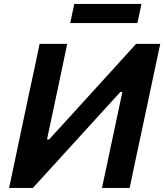

<svg xmlns="http://www.w3.org/2000/svg" viewBox="-20 -930 813 950"><path d="M25 0Q37.5 -58 48.8 -112Q60 -166 74.5 -234L125 -473.5Q140 -542 151.8 -597.5Q163.5 -653 176 -713H312.5Q300.5 -654.5 288.8 -599.2Q277 -544 262.5 -475L212.5 -240H223L389 -422Q453 -492.5 518.2 -564.2Q583.5 -636 653.5 -713H773Q760 -654 748.2 -598Q736.5 -542 722 -473L671 -234Q656.5 -166 645 -112.2Q633.5 -58.5 621.5 0H484.5Q497 -58 508.5 -112.2Q520 -166.5 534 -232.5L585.5 -475H575.5L405.5 -288.5Q328.5 -204 265.2 -134.5Q202 -65 142.5 0ZM327.5 -816 347.5 -910.5H680L660 -816Z"/></svg>

Font: Commissioner SemiBold
Style: Italic
Weight: 600
Italic angle: -12°
Designer: Kostas Bartsokas
Foundry: Kostas Bartsokas
Version: Version 1.000; ttfautohint (v1.8.3)